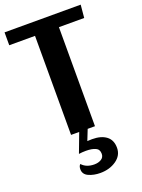

<svg xmlns="http://www.w3.org/2000/svg" viewBox="-177 -735 786 1064"><g transform="rotate(-20 215.5 -203.0)"><path d="M241 0 216 63Q226 62 244 62Q297 62 327.5 85Q358 108 358 154Q358 199 318.5 226.5Q279 254 224 254Q186 254 156 240.5Q126 227 126 197Q126 178 136 169Q162 198 209 198Q233 198 250 187.5Q267 177 267 156Q267 130 246 120.5Q225 111 190 111Q168 111 148 114L191 0H143V-584H-9V-660H440L433 -584H284V0Z"/></g></svg>

Font: Sansita Medium
Style: Regular
Weight: 500
Designer: Pablo Cosgaya
Foundry: Omnibus-Type
Version: Version 1.006